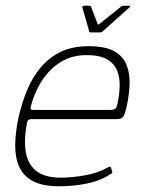

<svg xmlns="http://www.w3.org/2000/svg" viewBox="-20 -644 493 669"><path d="M45 -237Q56 -285 74 -329Q92 -373 121 -408Q150 -443 191 -463Q232 -483 289 -483Q348 -483 379 -465Q410 -447 421.5 -416.5Q433 -386 431.5 -349.5Q430 -313 422 -276Q415 -242 407.5 -235.5Q400 -229 389 -229H88Q87 -229 81.5 -227.5Q76 -226 74 -216Q63 -160 69.5 -116.5Q76 -73 105.5 -49Q135 -25 192 -25Q228 -25 273 -32.5Q318 -40 353 -59Q355 -61 360.5 -62.5Q366 -64 367 -59L371 -45Q372 -43 371 -41.5Q370 -40 366 -38Q330 -14 283 -4.5Q236 5 186 5Q127 5 93.5 -13.5Q60 -32 46 -65Q32 -98 33 -142Q34 -186 45 -237ZM389 -281Q396 -313 397 -343Q398 -373 388 -398Q378 -423 352.5 -437.5Q327 -452 282 -452Q238 -452 204.5 -435Q171 -418 147.5 -391Q124 -364 109.5 -333.5Q95 -303 88 -275Q86 -268 87 -264.5Q88 -261 97 -261Q164 -261 230.5 -261Q297 -261 364 -261Q375 -261 380.5 -264.5Q386 -268 389 -281ZM295 -531Q291 -531 291 -534L267 -618Q266 -620 268 -622Q270 -624 273 -624H293Q297 -624 297 -621L320 -561Q322 -556 327 -561L402 -621Q405 -624 410 -624H431Q434 -624 433.5 -622Q433 -620 431 -618L337 -534Q334 -531 329 -531Z"/></svg>

Font: Glory Thin
Style: Italic
Weight: 100
Italic angle: -12°
Designer: Robert Leuschke
Foundry: Robert Leuschke
Version: Version 1.011